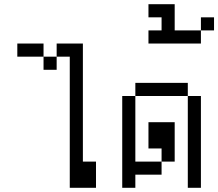

<svg xmlns="http://www.w3.org/2000/svg" viewBox="-20 -895 1040 915"><path d="M312.5 -625Q312.5 -625 312.5 0H437.5Q437.5 0 437.5 -125H375V-687.5H250V-625H187.5V-562.5H250V-625ZM187.5 -625V-687.5H62.5V-625Z M625 -62.5H750V-125H625V-437.5H562.5V0H625ZM875 -437.5V0H937.5V-437.5ZM750 -125H812.5V-312.5H687.5Q687.5 -312.5 687.5 -187.5H750ZM625 -437.5H875V-500H625Z M1000 -750V-812.5H937.5V-750H812.5Q812.5 -750 812.5 -875H687.5V-812.5H750V-750H687.5V-687.5H937.5V-750Z"/></svg>

Font: UnifontExMono
Style: Regular
Weight: 500
Version: Version 15.0.06